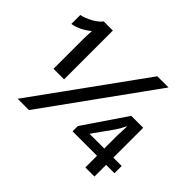

<svg xmlns="http://www.w3.org/2000/svg" viewBox="-146 -883 1105 1105"><g transform="rotate(45 407.0 -330.5)"><path d="M134 -665H209V-268H123V-509Q123 -540 126 -578Q72 -533 13 -523V-596Q43 -601 81 -622Q119 -643 134 -665ZM99 0 576 -660H667L191 0ZM796 -150V-91H728V4H654V-91H455V-134L631 -393H728V-150ZM534 -150H654V-253Q654 -256 657 -331H654Q641 -301 623 -275Z"/></g></svg>

Font: Elaine Sans Medium
Style: Regular
Weight: 500
Designer: Wei Huang
Foundry: Wei Huang
Version: Version 2.001;PS 002.001;hotconv 1.0.88;makeotf.lib2.5.64775